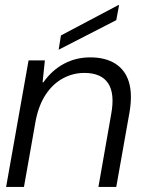

<svg xmlns="http://www.w3.org/2000/svg" viewBox="-20 -733 561 753"><path d="M4 0 92 -496H156L147 -410H150Q184 -458 231 -483Q278 -508 334 -508Q393 -508 432 -483.5Q471 -459 485.5 -411.5Q500 -364 488 -293L436 0H366L416 -285Q431 -366 404 -406.5Q377 -447 311 -447Q266 -447 226.5 -425.5Q187 -404 159.5 -362.5Q132 -321 120 -260L74 0ZM210 -538 219 -594 444 -713H447L436 -654Z"/></svg>

Font: DM Sans 36pt Light
Style: Italic
Weight: 300
Italic angle: -10°
Designer: Colophon Foundry, Jonny Pinhorn
Foundry: Colophon Foundry
Version: Version 4.004;gftools[0.9.30]